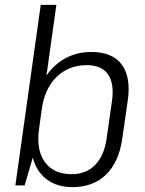

<svg xmlns="http://www.w3.org/2000/svg" viewBox="-20 -760 596 787"><path d="M277 7Q217 7 176 -21.5Q135 -50 117.5 -103Q100 -156 110 -228L122 -316Q132 -388 164 -440Q196 -492 245 -519.5Q294 -547 355 -547Q440 -547 478.5 -496Q517 -445 504 -350L481 -190Q467 -95 414.5 -44Q362 7 277 7ZM147 -740H211L132 -175L81 0H43ZM274 -46Q333 -46 370 -84Q407 -122 417 -192L439 -346Q449 -418 422.5 -455.5Q396 -493 336 -493Q287 -493 248 -471.5Q209 -450 184 -409.5Q159 -369 151 -311L140 -231Q128 -145 164 -95.5Q200 -46 274 -46Z"/></svg>

Font: Pathway Extreme SemiCondensed ExtraLight
Style: Italic
Weight: 250
Width: 4
Italic angle: -8°
Version: Version 1.001;gftools[0.9.26]